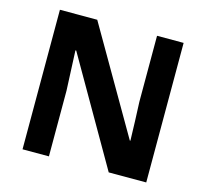

<svg xmlns="http://www.w3.org/2000/svg" viewBox="-103 -832 1019 949"><g transform="rotate(15 406.5 -357.0)"><path d="M723 0H531L220 -540H216Q218 -489 220.5 -438Q223 -387 225 -336V0H90V-714H281L591 -179H594Q593 -229 591 -278Q589 -327 587 -376V-714H723Z"/></g></svg>

Font: Noto IKEA Arabic
Style: Bold
Weight: 700
Designer: Monotype Design Team
Foundry: Monotype Imaging Inc.
Version: Version 1.200